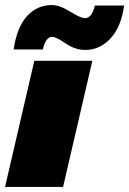

<svg xmlns="http://www.w3.org/2000/svg" viewBox="-39 -741 512 761"><path d="M453 -719Q441 -633 398.5 -588Q356 -543 299 -543Q259 -543 221 -569Q183 -595 168 -595Q142 -595 131 -545H15Q28 -633 68 -677Q108 -721 167 -721Q197 -721 239 -695Q281 -669 298 -669Q325 -669 337 -719ZM327 -500 211 0H-19L97 -500Z"/></svg>

Font: Elaine Sans Black
Style: Italic
Weight: 900
Italic angle: -13°
Designer: Wei Huang
Foundry: Wei Huang
Version: Version 2.001;December 24, 2019;FontCreator 12.0.0.2547 64-b